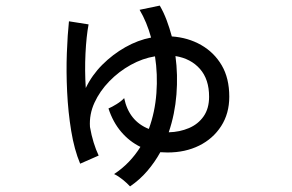

<svg xmlns="http://www.w3.org/2000/svg" viewBox="-20 -609 1040 685"><path d="M444 56Q434 45 418 32Q402 19 387 12Q416 -7 439.5 -31.5Q463 -56 481 -85Q442 -104 412.5 -138.5Q383 -173 367 -222Q379 -227 396 -237.5Q413 -248 423 -259Q440 -177 511 -149Q533 -209 538 -276.5Q543 -344 533 -408Q489 -401 446.5 -377.5Q404 -354 370 -319Q336 -284 317 -242.5Q298 -201 301 -156Q306 -127 314 -101Q322 -75 332 -54L266 -25Q245 -75 234 -142Q223 -209 219.5 -281.5Q216 -354 218.5 -420Q221 -486 226 -533L296 -522Q288 -479 285 -418Q282 -357 286 -295Q308 -341 345 -378Q382 -415 427 -440.5Q472 -466 519 -475Q504 -530 478 -574L550 -589Q564 -565 574.5 -537Q585 -509 593 -479Q651 -475 697.5 -448.5Q744 -422 771 -376Q798 -330 798 -264Q798 -204 769 -159Q740 -114 690.5 -89.5Q641 -65 578 -65Q571 -65 564.5 -65.5Q558 -66 552 -66Q532 -30 505.5 1Q479 32 444 56ZM582 -137Q621 -138 654 -152Q687 -166 706.5 -194Q726 -222 726 -264Q726 -326 693.5 -363Q661 -400 606 -409Q615 -342 609.5 -272Q604 -202 582 -137Z"/></svg>

Font: Zen Kaku Gothic New Medium
Style: Regular
Weight: 500
Designer: Yoshimichi Ohira
Foundry: Positype
Version: Version 1.002